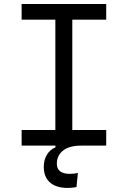

<svg xmlns="http://www.w3.org/2000/svg" viewBox="-20 -713 626 940"><path d="M310.1 207Q254.9 207 224.6 180.2Q194.3 153.3 194.3 104.5Q194.3 70.3 209.2 45.2Q224.1 20 251.5 8.3V0H85.9V-76.7H251V-616.7H85.9V-693.4H500V-616.7H334V-76.7H500V0H376Q319.8 0 289.1 23.9Q258.3 47.9 258.3 88.4Q258.3 138.2 322.8 138.2Q340.3 138.2 361.3 133.8L354.5 202.6Q343.3 205.1 331.5 206.1Q319.8 207 310.1 207Z"/></svg>

Font: Cascadia Code PL SemiLight
Style: Regular
Weight: 350
Monospace: yes
Designer: Aaron Bell
Foundry: Saja Typeworks
Version: Version 2404.023; ttfautohint (v1.8.4)